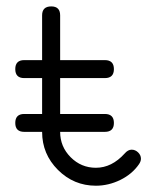

<svg xmlns="http://www.w3.org/2000/svg" viewBox="-20 -591 496 611"><path d="M428.5 -85.9Q428.5 -77.6 422.4 -68.6Q400.6 -36.9 362.9 -18.4Q325.2 0 285.2 0Q214.8 0 164.4 -50.3Q114 -100.6 114 -171.4H57.1Q28.6 -171.4 28.6 -199.7Q28.6 -228.3 57.1 -228.3H114V-342.5H57.1Q28.6 -342.5 28.6 -371.1Q28.6 -399.7 57.1 -399.7H114V-542.2Q114 -570.6 143.1 -570.6Q171.4 -570.6 171.4 -542.2V-399.7H313.7Q342.5 -399.7 342.5 -371.1Q342.5 -342.5 313.7 -342.5H171.4V-228.3H313.7Q342.5 -228.3 342.5 -199.7Q342.5 -171.4 313.7 -171.4H171.4Q171.4 -124.3 204.8 -90.7Q238.3 -57.1 285.2 -57.1Q335.7 -57.1 376.7 -102.5Q387.2 -114.7 398.9 -114.7Q410.4 -114.7 419.4 -106.1Q428.5 -97.4 428.5 -85.9Z"/></svg>

Font: EnergyBar
Style: Regular
Weight: 400
Italic angle: -10°
Version: 1.0 2000-03-28